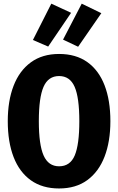

<svg xmlns="http://www.w3.org/2000/svg" viewBox="-20 -1028 655 1065"><path d="M592.3 -355.9Q592.3 -243.1 560 -159.2Q527.7 -75.4 464.4 -29Q401 17.4 307.7 17.4Q214.9 17.4 151.3 -27.9Q87.7 -73.3 55.4 -156.9Q23.1 -240.5 23.1 -355.9Q23.1 -468.7 55.4 -552.3Q87.7 -635.9 151.3 -682.3Q214.9 -728.7 307.7 -728.7Q401 -728.7 464.4 -683.6Q527.7 -638.5 560 -554.9Q592.3 -471.3 592.3 -355.9ZM420 -355.9Q420 -487.2 393.8 -546.7Q367.7 -606.2 307.7 -606.2Q247.7 -606.2 221.5 -546.4Q195.4 -486.7 195.4 -355.9Q195.4 -224.6 222.1 -165.1Q248.7 -105.6 307.7 -105.6Q369.2 -105.6 394.6 -165.9Q420 -226.2 420 -355.9ZM162.6 -806.2 264.6 -1007.7 374.4 -956.9 247.2 -769.7ZM329.7 -808.2 433.3 -1007.7 542.1 -954.9 413.3 -768.7Z"/></svg>

Font: FiraCode Nerd Font
Style: Bold
Weight: 700
Designer: Carrois Corporate, Edenspiekermann AG, Nikita Prokopov
Foundry: Carrois Corporate, Edenspiekermann AG, Nikita Prokopov
Version: Version 6.002;Nerd Fonts 2.1.0